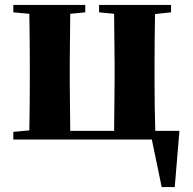

<svg xmlns="http://www.w3.org/2000/svg" viewBox="-20 -566 782 779"><path d="M34 0H596L636 193H689L708 -35H610C608 -93 607 -181 607 -238V-308C607 -364 608 -451 609 -509L674 -516V-546H382V-516L443 -510L445 -308V-238L443 -35H265L263 -238V-308L265 -510L326 -516V-546H34V-516L99 -510C100 -451 101 -364 101 -308V-238C101 -182 100 -95 99 -37L34 -31Z"/></svg>

Font: Noto Serif CJK SC Black
Style: Regular
Weight: 900
Designer: Ryoko NISHIZUKA 西塚涼子 (kana & ideographs); Frank Grießhammer (Latin, Greek & Cyrillic); Wenlong ZHANG 张文龙 (bopomofo); San
Foundry: Adobe
Version: Version 2.001;hotconv 1.1.0;makeotfexe 2.6.0